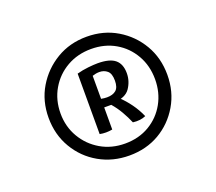

<svg xmlns="http://www.w3.org/2000/svg" viewBox="-77 -880 660 588"><g transform="rotate(-20 253.5 -585.5)"><path d="M254 -392Q200 -392 156 -417Q112 -442 86 -486Q60 -530 60 -585Q60 -640 86 -683.5Q112 -727 155.5 -753Q199 -779 254 -779Q309 -779 352.5 -753Q396 -727 421.5 -683.5Q447 -640 447 -585Q447 -530 421 -486Q395 -442 352 -417Q309 -392 254 -392ZM254 -431Q299 -431 333.5 -451.5Q368 -472 387.5 -507Q407 -542 407 -585Q407 -629 387 -664Q367 -699 332.5 -719Q298 -739 254 -739Q210 -739 175 -719Q140 -699 119.5 -664Q99 -629 99 -585Q99 -542 119.5 -507Q140 -472 175 -451.5Q210 -431 254 -431ZM298 -484Q290 -503 279 -522Q268 -541 254 -557H231V-485Q210 -481 190 -485V-682Q208 -687 227 -689Q246 -691 258 -691Q297 -691 314.5 -676.5Q332 -662 332 -632Q332 -606 317 -584Q302 -562 263 -561L284 -568Q301 -552 315.5 -532Q330 -512 340 -489Q322 -481 298 -484ZM250 -583Q269 -583 279.5 -592Q290 -601 290 -623Q290 -646 279.5 -655Q269 -664 254 -664Q248 -664 242.5 -663Q237 -662 231 -660V-585Q236 -584 241 -583.5Q246 -583 250 -583Z"/></g></svg>

Font: Vollkorn Medium
Style: Regular
Weight: 500
Designer: Friedrich Althausen
Foundry: Friedrich Althausen
Version: Version 5.000